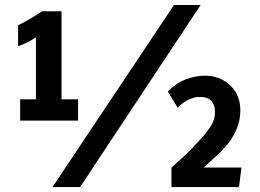

<svg xmlns="http://www.w3.org/2000/svg" viewBox="-20 -757 1051 777"><path d="M61.5 -269V-355H125.5V-606.4Q114.7 -598.6 102.5 -591.8Q90.3 -585 77.9 -579.6Q65.4 -574.2 53.2 -569.8V-654.8Q67.9 -661.6 88.6 -673.3Q109.4 -685.1 127 -696Q144.5 -707 150.4 -711.4H229V-355H295.9V-269ZM192.4 0 684.1 -736.8H792L304.2 0ZM673.8 0V-78.6Q696.8 -99.1 715.3 -116.2Q733.9 -133.3 752 -151.6Q770 -169.9 791.5 -193.4Q814.9 -218.8 832.5 -245.6Q850.1 -272.5 850.1 -303.7Q850.1 -333 835 -348.9Q819.8 -364.7 790.5 -364.7Q764.6 -364.7 741 -352.8Q717.3 -340.8 699.2 -320.8L659.2 -386.7Q691.4 -419.9 730.2 -435.3Q769 -450.7 812 -450.7Q848.1 -450.7 880.1 -434.1Q912.1 -417.5 932.4 -386Q952.6 -354.5 952.6 -309.6Q952.6 -269.5 937.3 -234.4Q921.9 -199.2 904.8 -178.2Q889.2 -158.7 872.1 -141.8Q855 -125 837.9 -109.6Q820.8 -94.2 804.2 -79.1H957L947.3 0Z"/></svg>

Font: Comme ExtraBold
Style: Regular
Weight: 800
Version: Version 1.000;gftools[0.9.27]